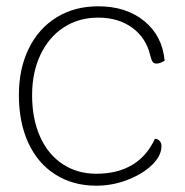

<svg xmlns="http://www.w3.org/2000/svg" viewBox="-20 -580 587 610"><path d="M40 -278Q40 -362 71.5 -426Q103 -490 160 -525Q217 -560 292 -560Q381 -560 438.5 -513Q496 -466 503 -387Q488 -378 477 -378Q469 -378 465 -383.5Q461 -389 457 -405Q444 -460 400 -492Q356 -524 292 -524Q230 -524 182.5 -493Q135 -462 108.5 -406Q82 -350 82 -278Q82 -203 107 -146.5Q132 -90 178.5 -59Q225 -28 286 -28Q353 -28 400 -56Q447 -84 472 -139Q481 -139 487 -132.5Q493 -126 493 -116Q493 -85 463 -56Q433 -27 385 -8.5Q337 10 286 10Q212 10 156 -25.5Q100 -61 70 -126Q40 -191 40 -278Z"/></svg>

Font: Krub ExtraLight
Style: Regular
Weight: 275
Designer: Ekaluck Peanpanawate
Foundry: Cadson Demak Co.,Ltd.
Version: Version 1.000; ttfautohint (v1.6)